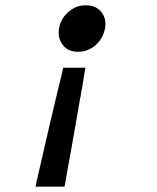

<svg xmlns="http://www.w3.org/2000/svg" viewBox="-20 -526 590 723"><path d="M216 -261 218 -271H302L299 -256Q296 -236 292.5 -215Q289 -194 285 -174V-169Q284 -168 284 -166V-163Q283 -163 283 -161Q283 -158 282 -157Q268 -76 254 4.5Q240 85 225 166L223 177H114L117 161Q141 55 165.5 -50Q190 -155 216 -261ZM201 -403Q201 -421 208 -439.5Q215 -458 228.5 -472.5Q242 -487 260.5 -496.5Q279 -506 303 -506Q338 -506 357.5 -485.5Q377 -465 377 -436Q377 -418 370 -399.5Q363 -381 349.5 -365.5Q336 -350 317 -340.5Q298 -331 274 -331Q239 -331 220 -352.5Q201 -374 201 -403Z"/></svg>

Font: Codetta
Style: Bold Italic
Weight: 700
Italic angle: -11°
Designer: Ulrich Proeller
Foundry: PROSA GmbH
Version: Version 2.00;September 29, 2018;FontCreator 11.5.0.2427 64-b